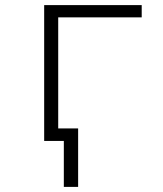

<svg xmlns="http://www.w3.org/2000/svg" viewBox="-20 -552 640 752"><path d="M153 0V-532H535V-484H208V-49H286V180H230V0Z"/></svg>

Font: Noto Sans Mono Light
Style: Regular
Weight: 300
Designer: Monotype Design Team
Foundry: Monotype Imaging Inc.
Version: Version 2.014; ttfautohint (v1.8.4.7-5d5b)